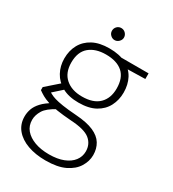

<svg xmlns="http://www.w3.org/2000/svg" viewBox="-206 -754 985 1093"><g transform="rotate(30 286.0 -207.5)"><path d="M267 227Q201 227 149.5 208.5Q98 190 68.5 154.5Q39 119 39 69Q39 44 47.5 19.5Q56 -5 78.5 -29.5Q101 -54 141 -77L181 -60Q124 -30 105 1.5Q86 33 86 64Q86 103 109 130Q132 157 172.5 172Q213 187 267 187Q322 187 361 171.5Q400 156 420.5 129Q441 102 441 68Q441 20 405.5 -9Q370 -38 279 -43Q223 -47 185 -53Q147 -59 121 -67.5Q95 -76 77.5 -86Q60 -96 45 -107V-127L134 -205L174 -189L88 -112L87 -132Q99 -125 111.5 -118Q124 -111 143.5 -105Q163 -99 197.5 -93.5Q232 -88 289 -84Q362 -79 405.5 -60Q449 -41 468.5 -9Q488 23 488 65Q488 105 465 142.5Q442 180 393.5 203.5Q345 227 267 227ZM265 -152Q200 -152 157 -176Q114 -200 92 -240.5Q70 -281 70 -330Q70 -382 92 -422Q114 -462 157 -485Q200 -508 265 -508Q332 -508 375 -485Q418 -462 439 -422Q460 -382 460 -330Q460 -281 439 -240.5Q418 -200 375 -176Q332 -152 265 -152ZM265 -192Q339 -192 376.5 -229Q414 -266 414 -330Q414 -400 375.5 -434Q337 -468 265 -468Q197 -468 156.5 -434Q116 -400 116 -330Q116 -263 156.5 -227.5Q197 -192 265 -192ZM353 -455 335 -496H528V-459ZM265 -563Q250 -563 238 -574.5Q226 -586 226 -602Q226 -619 237.5 -630.5Q249 -642 265 -642Q282 -642 293.5 -630Q305 -618 305 -602Q305 -587 293 -575Q281 -563 265 -563Z"/></g></svg>

Font: DM Sans 28pt ExtraLight
Style: Regular
Weight: 250
Version: Version 4.004;gftools[0.9.30]